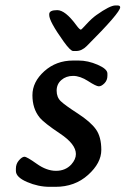

<svg xmlns="http://www.w3.org/2000/svg" viewBox="-20 -726 471 720"><path d="M413.1 -705.6H419.9Q430.7 -705.6 430.7 -698.7Q430.7 -678.7 305.2 -553.2Q286.6 -534.7 265.6 -534.7H254.4Q244.1 -534.7 218.3 -570.8Q164.6 -646 164.6 -669.4V-672.9Q164.6 -688 194.6 -688Q224.6 -688 265.6 -632.3Q278.3 -614.7 283.7 -614.7Q285.2 -614.7 304.7 -636Q324.2 -657.2 341.3 -669.4Q392.1 -705.6 413.1 -705.6ZM253.9 -499H274.9Q309.6 -499 346.2 -483.2Q382.8 -467.3 382.8 -450.2V-441.9Q382.8 -424.8 371.6 -413.6Q360.4 -402.3 350.6 -402.3Q340.8 -402.3 310.5 -421.9Q280.3 -441.4 254.2 -441.4Q228 -441.4 210.2 -426Q192.4 -410.6 192.4 -386Q192.4 -361.3 208 -346.4Q223.6 -331.5 271.5 -300.5Q319.3 -269.5 339.6 -241.2Q359.9 -212.9 359.9 -163.8Q359.9 -114.7 310.3 -70.1Q260.7 -25.4 188 -25.4H166.5Q123.5 -25.4 81.5 -43.5Q39.6 -61.5 39.6 -85V-93.8Q39.6 -111.8 51.3 -125Q63 -138.2 71.8 -138.2Q80.6 -138.2 117.7 -111.8Q154.8 -85.4 189.9 -85.4Q225.1 -85.4 247.1 -108.9Q264.6 -128.4 264.6 -148.4Q264.6 -185.5 205.1 -225.1Q145 -265.1 128.4 -285.6Q101.6 -318.8 101.6 -368.9Q101.6 -418.9 146.2 -459Q190.9 -499 253.9 -499Z"/></svg>

Font: Averia Libre
Style: Italic
Weight: 400
Italic angle: -7.90001°
Version: Version 1.002